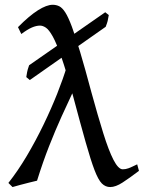

<svg xmlns="http://www.w3.org/2000/svg" viewBox="-20 -757 593 792"><path d="M553.2 -52.2Q514.6 -22.9 485.8 -4.2Q457 14.6 434.6 14.6Q415 14.6 400.1 -0.2Q385.3 -15.1 369.9 -55.4Q354.5 -95.7 333.5 -169.9Q312.5 -244.1 280.8 -362.8Q253.9 -461.9 233.6 -520Q213.4 -578.1 197.8 -606.2Q182.1 -634.3 169.4 -642.8Q156.7 -651.4 145 -651.4Q129.9 -651.4 111.6 -643.6Q93.3 -635.7 67.9 -616.7L54.2 -645Q100.6 -691.9 136.5 -714.6Q172.4 -737.3 197.3 -737.3Q211.9 -737.3 224.4 -731.2Q236.8 -725.1 249.3 -705.8Q261.7 -686.5 276.4 -647.2Q291 -607.9 310.8 -541.7Q330.6 -475.6 357.4 -375Q383.8 -278.8 406 -207.5Q428.2 -136.2 448.2 -97.4Q468.3 -58.6 486.3 -58.6Q498.5 -58.6 510.3 -63Q522 -67.4 545.9 -79.1ZM290 -397.5Q260.7 -335.4 234.1 -276.6Q207.5 -217.8 182.4 -153.8Q157.2 -89.8 132.8 -11.7Q120.1 -8.8 100.6 -3.9Q81.1 1 62 6.1Q43 11.2 31.7 14.6L14.6 -2.4Q53.7 -51.8 90.6 -114Q127.4 -176.3 159.4 -242.4Q191.4 -308.6 216.1 -370.8Q240.7 -433.1 255.9 -483.4Q262.7 -477.1 270.3 -458.3Q277.8 -439.5 283.4 -420.9Q289.1 -402.3 290 -397.5ZM428.7 -694.8Q425.8 -678.2 424.1 -670.7Q422.4 -663.1 416 -646.5L103 -426.8L88.4 -439Q90.8 -451.7 91.8 -459.2Q92.8 -466.8 100.1 -487.8L414.1 -706.5Z"/></svg>

Font: Gentium Book Plus
Style: Regular
Weight: 400
Designer: Victor Gaultney, Annie Olsen, Iska Routamaa, Becca Hirsbrunner
Foundry: SIL International
Version: Version 6.101